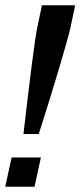

<svg xmlns="http://www.w3.org/2000/svg" viewBox="-23 -708 305 728"><path d="M119 -607 136 -688H262L245 -607Q239 -576 202 -452Q165 -328 124 -200H66Q81 -332 96.5 -454.5Q112 -577 119 -607ZM-3 0 21 -111H132L108 0Z"/></svg>

Font: Saira Ultra Condensed
Style: Bold Italic
Weight: 700
Width: 1
Italic angle: -12°
Designer: Hector Gatti with collaboration of the Omnibus-Type team
Foundry: Omnibus-Type
Version: Version 1.001; ttfautohint (v1.8)